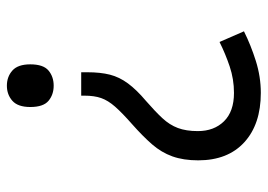

<svg xmlns="http://www.w3.org/2000/svg" viewBox="-130 -634 778 558"><g transform="rotate(90 259.0 -355.0)"><path d="M190 -202V-220Q190 -258 197 -285.5Q204 -313 222.5 -338Q241 -363 273 -390Q304 -417 323.5 -438Q343 -459 352 -483Q361 -507 361 -541Q361 -588 332.5 -617Q304 -646 250 -646Q210 -646 173 -633.5Q136 -621 102 -604L71 -675Q111 -695 157 -709.5Q203 -724 250 -724Q341 -724 393.5 -676Q446 -628 446 -542Q446 -499 434.5 -467Q423 -435 399.5 -408Q376 -381 341 -350Q308 -321 290 -300.5Q272 -280 265 -260Q258 -240 258 -211V-202ZM229 14Q203 14 185 -2Q167 -18 167 -54Q167 -92 185 -107Q203 -122 229 -122Q255 -122 273 -107Q291 -92 291 -54Q291 -18 273 -2Q255 14 229 14Z"/></g></svg>

Font: hexgurmukhi15
Style: Book
Weight: 400
Designer: Jelle Bosma - Monotype Design Team
Foundry: Monotype Imaging Inc.
Version: Version 2.003